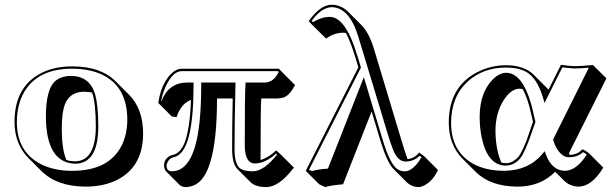

<svg xmlns="http://www.w3.org/2000/svg" viewBox="-20 -718 2574 807"><path d="M41 -205.1Q41 -352.1 151.9 -410.2Q209 -439.5 285.2 -439Q403.3 -438.5 465.8 -376.5L522.5 -319.8Q581.5 -259.8 581.5 -157.2Q581.5 -20 476.1 36.1Q418.5 66.4 339.4 66.4Q219.7 65.9 154.3 1L98.1 -55.2Q41.5 -113.3 41 -205.1ZM334.5 -332.5Q260.7 -332.5 245.6 -253.4Q239.7 -223.1 239.7 -171.4Q240.2 -89.8 258.8 -45.9Q275.9 -39.6 296.9 -40Q382.3 -42.5 382.8 -187Q382.3 -284.7 367.2 -328.6Q352.1 -332.5 334.5 -332.5ZM277.8 -398.9Q356 -398.9 379.4 -322.8Q393.1 -276.4 393.1 -187Q393.1 -41 308.6 -30.8Q302.2 -30.3 296.9 -29.8Q173.8 -33.2 172.9 -228Q172.9 -339.8 210 -375.5Q235.4 -398.4 277.8 -398.9ZM50.8 -205.1Q50.8 -80.1 152.3 -27.8Q207.5 0 283.2 0Q436.5 0 490.7 -105Q514.6 -152.3 515.1 -213.9Q515.1 -357.9 402.8 -407.2Q353 -428.7 285.2 -429.2Q140.1 -430.2 81.5 -331.1Q51.3 -278.3 50.8 -205.1Z M1152.3 -429.2 1163.6 -417 1220.2 -360.4Q1196.8 -316.4 1171.9 -308.1Q1160.6 -304.7 1147.9 -304.2H1078.1Q1075.2 -266.6 1075.2 -49.3Q1075.2 -46.9 1075.2 -45.4Q1111.3 -57.1 1140.6 -85.9L1158.7 -69.8L1215.3 -13.7Q1153.8 67.4 1100.1 68.4Q1053.7 67.9 1034.2 48.8L977.5 -7.8Q955.6 -31.2 955.6 -91.8Q955.6 -183.1 958 -304.2H892.1Q892.1 1.5 806.2 55.2Q784.2 68.4 758.3 68.4Q744.1 67.4 735.4 59.6L678.7 2.9Q669.9 -6.8 669.4 -22Q669.4 -45.4 688.5 -59.6Q695.8 -64.5 703.6 -65.9Q738.3 -73.2 755.9 -118.2Q778.3 -176.3 782.7 -298.3Q740.7 -282.2 722.2 -225.6L702.1 -228.5L645.5 -285.2Q655.3 -357.9 693.8 -402.3Q717.8 -428.7 743.7 -429.2ZM1147.9 -418.9H743.7Q706.1 -418.9 676.3 -354Q663.1 -324.7 657.2 -293.5L658.7 -293Q688.5 -370.1 765.6 -371.1H793.5V-360.8Q793.5 -92.3 721.2 -61Q713.9 -58.1 705.6 -56.2Q684.6 -47.9 679.7 -22Q680.7 1.5 701.7 2Q802.2 2 820.8 -228.5Q825.7 -287.1 825.7 -360.8V-371.1H969.7V-360.8Q965.8 -207 965.8 -91.8Q965.8 -24.4 991.7 -8.3Q1009.3 2 1043.5 2Q1089.8 1 1145 -68.8L1140.6 -72.3Q1094.2 -31.2 1050.8 -30.8Q1009.3 -32.2 1008.8 -106Q1008.8 -325.2 1011.7 -361.8L1012.2 -371.1H1091.8Q1124 -371.1 1143.6 -401.9Q1147.5 -408.2 1151.4 -415.5Z M1764.2 -60.1 1820.8 -3.4Q1798.8 44.4 1760.7 62.5Q1748.5 68.4 1737.8 68.4Q1710 67.4 1690.4 48.8L1633.8 -7.8Q1606.4 -36.1 1579.1 -126L1542 -249.5L1421.9 56.6Q1369.1 61 1346.7 68.4L1321.8 56.6L1265.1 0L1486.3 -435.1L1473.1 -478Q1454.1 -541 1434.1 -579.1Q1427.7 -580.6 1421.9 -580.6Q1383.8 -580.1 1350.6 -555.7L1293.9 -611.8L1277.3 -628.9Q1325.2 -697.3 1374 -698.2Q1414.1 -697.3 1442.9 -668.9L1499.5 -612.3Q1532.2 -578.6 1551.8 -512.2L1658.7 -157.2Q1682.1 -77.6 1692.9 -49.3Q1721.2 -51.8 1742.2 -77.1ZM1751.5 -57.1 1743.7 -63.5Q1720.2 -39.6 1685.1 -39.1Q1654.8 -39.1 1635.7 -80.1Q1623 -107.9 1592.8 -210.9L1485.4 -565.9Q1447.8 -686.5 1374 -688Q1331.5 -686.5 1290 -630.4L1295.4 -625Q1330.1 -646.5 1365.2 -647Q1424.3 -647 1467.8 -525.9Q1475.6 -504.4 1482.9 -481L1497.1 -434.1L1278.8 -4.4L1291 1Q1314.5 -6.3 1358.4 -9.3L1509.3 -393.6L1588.9 -128.9Q1620.1 -24.9 1652.8 -5.4Q1666 2 1681.2 2Q1710 2 1739.7 -38.6Q1746.6 -48.3 1751.5 -57.1Z M2220.2 -206.1 2211.9 -241.2Q2198.7 -303.2 2177.2 -343.3Q2169.9 -345.2 2163.6 -345.2Q2127.9 -345.2 2096.7 -296.4Q2063 -243.2 2062.5 -169.4Q2063 -88.9 2087.4 -34.7Q2096.7 -32.2 2106 -32.2Q2122.1 -32.2 2135 -39.6Q2147.9 -46.9 2157 -56.9Q2166 -66.9 2176 -87.9Q2186 -108.9 2191.7 -123.5Q2197.3 -138.2 2207 -167.5ZM2106.9 -443.8Q2183.1 -443.4 2222.7 -404.3L2279.3 -347.7Q2282.7 -343.8 2285.6 -341.3L2337.9 -445.8Q2376.5 -439.9 2395 -439.9Q2424.3 -439.9 2472.2 -444.8L2528.8 -388.7L2371.6 -74.2Q2372.6 -69.8 2374 -66.9Q2409.2 -68.4 2427.2 -90.3Q2439.9 -87.4 2459 -70.3L2515.6 -13.7Q2467.8 65.9 2411.6 66.4Q2376 65.4 2351.6 42L2313.5 3.9Q2252 66.4 2154.8 66.4Q2041.5 65.9 1979.5 4.4L1922.9 -52.2Q1866.7 -109.9 1866.2 -202.1Q1866.2 -353.5 1986.8 -415Q2043.5 -443.8 2106.9 -443.8ZM2106.9 -434.1Q2011.2 -434.1 1945.8 -375.5Q1876.5 -312 1876 -202.1Q1876 -80.6 1970.2 -28.8Q2023.4 -0.5 2098.1 0Q2200.2 -1 2258.3 -69.3L2269.5 -82.5L2275.4 -66.4Q2300.3 -1 2355 0Q2403.8 -1.5 2446.3 -68.4Q2437.5 -75.2 2430.7 -78.6Q2408.2 -57.1 2370.1 -57.1Q2344.7 -57.1 2322.8 -89.8Q2311.5 -107.4 2305.7 -128.4L2304.7 -131.8L2455.1 -433.6Q2415.5 -430.2 2395 -430.2Q2375.5 -430.7 2343.8 -435.1L2268.6 -285.2L2261.7 -309.1Q2237.3 -390.1 2192.4 -415.5Q2158.7 -434.1 2106.9 -434.1ZM2230.5 -205.6 2216.3 -164.6Q2186.5 -77.1 2166 -51.8Q2140.6 -22.5 2106 -22Q2029.3 -22 2004.4 -141.1Q1996.1 -182.1 1996.1 -226.1Q1996.1 -327.1 2050.3 -383.3Q2078.6 -411.6 2106.9 -412.1Q2173.3 -412.1 2210.9 -286.1Q2217.3 -265.1 2221.7 -243.2Z"/></svg>

Font: Linux Biolinum Shadow O
Style: Bold
Weight: 700
Designer: Philipp H. Poll
Foundry: Philipp H. Poll
Version: Version 0.9.2